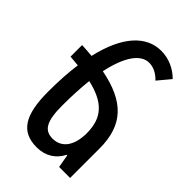

<svg xmlns="http://www.w3.org/2000/svg" viewBox="-230 -852 950 950"><g transform="rotate(45 244.5 -377.0)"><path d="M441 -206C441 -370 361 -453 182 -488C209 -615 257 -680 315 -680C341 -680 371 -669 399 -639L454 -705C417 -742 369 -764 315 -764C212 -764 129 -678 89 -502C66 -504 43 -506 18 -507V-426C38 -424 56 -423 74 -421C66 -363 62 -298 62 -226C62 -60 108 10 217 10C279 10 324 -21 348 -69H352L364 0H441ZM160 -226C160 -293 163 -353 169 -406C291 -378 343 -322 343 -215C343 -129 306 -76 242 -76C183 -76 160 -117 160 -226Z"/></g></svg>

Font: Noto Sans Armenian Condensed Medium
Style: Regular
Weight: 500
Width: 3
Designer: Monotype Design Team
Foundry: Monotype Imaging Inc.
Version: Version 2.008